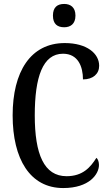

<svg xmlns="http://www.w3.org/2000/svg" viewBox="-20 -942 553 972"><path d="M305 -804C336 -804 362 -820 362 -863C362 -906 336 -922 305 -922C271 -922 248 -906 248 -863C248 -820 271 -804 305 -804ZM300 10C432 10 481 -60 481 -107C481 -122 476 -137 468 -143C438 -95 399 -50 317 -50C203 -50 156 -161 156 -358C156 -551 196 -670 299 -670C375 -670 400 -605 400 -540C451 -540 482 -568 482 -609C482 -671 420 -724 308 -724C134 -724 44 -578 44 -358C44 -137 132 10 300 10Z"/></svg>

Font: Noto Serif Bengali ExtraCondensed Medium
Style: Regular
Weight: 500
Width: 2
Designer: Juan Bruce, Universal Thirst, Indian Type Foundry and the Monotype Design Team.
Foundry: Monotype Imaging Inc.
Version: Version 2.003